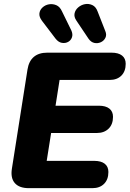

<svg xmlns="http://www.w3.org/2000/svg" viewBox="-20 -979 674 999"><path d="M130 0Q80 0 57 -26.5Q34 -53 42 -102L123 -617Q130 -661 156 -683Q182 -705 226 -705H560Q596 -705 615 -690Q634 -675 634 -647Q634 -608 611.5 -585.5Q589 -563 550 -563H290L269 -429H494Q530 -429 549 -414Q568 -399 568 -371Q568 -332 545 -309.5Q522 -287 484 -287H246L223 -142H470Q506 -142 525 -127Q544 -112 544 -84Q544 -45 521.5 -22.5Q499 0 461 0ZM441 -777 378 -871Q364 -891 368 -909.5Q372 -928 387.5 -941Q403 -954 422.5 -957.5Q442 -961 460.5 -952.5Q479 -944 488 -919L528 -817Q536 -798 528.5 -782.5Q521 -767 505 -759.5Q489 -752 471.5 -755.5Q454 -759 441 -777ZM269 -778 199 -870Q183 -891 185 -909Q187 -927 201 -940Q215 -953 234.5 -956.5Q254 -960 273 -952Q292 -944 303 -919L351 -821Q360 -801 354.5 -785Q349 -769 334.5 -761Q320 -753 302 -756Q284 -759 269 -778Z"/></svg>

Font: Nunito ExtraLight Black
Style: Italic
Weight: 900
Italic angle: -9°
Version: Version 3.602